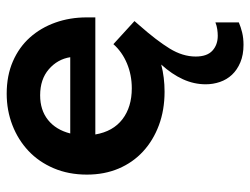

<svg xmlns="http://www.w3.org/2000/svg" viewBox="-107 -398 748 574"><g transform="rotate(-90 267.0 -111.0)"><path d="M280 7Q225 7 179.5 -10Q134 -27 101 -57.5Q68 -88 50 -130.5Q32 -173 32 -225Q32 -280 51 -324.5Q70 -369 103 -400Q136 -431 180 -448Q224 -465 274 -465Q328 -465 370.5 -446.5Q413 -428 442 -395.5Q471 -363 486.5 -319.5Q502 -276 502 -226V-200H152Q161 -147 197.5 -119Q234 -91 290 -91Q330 -91 364.5 -105.5Q399 -120 422 -146L491 -83L478 -68Q433 -17 409 22Q385 61 385 100Q385 134 402.5 150Q420 166 447 166Q456 166 466.5 164.5Q477 163 487 159V229Q473 235 456.5 239Q440 243 420 243Q390 243 367.5 233.5Q345 224 330.5 208.5Q316 193 309 172.5Q302 152 302 130Q302 95 317 62Q332 29 361 -3Q342 2 321.5 4.5Q301 7 280 7ZM269 -365Q225 -365 195.5 -341.5Q166 -318 155 -275H383Q377 -313 347 -339Q317 -365 269 -365Z"/></g></svg>

Font: Tilda Sans Bold
Style: Regular
Weight: 700
Designer: ParaType Ltd
Foundry: ParaType Ltd
Version: Version 1.009